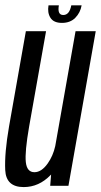

<svg xmlns="http://www.w3.org/2000/svg" viewBox="-20 -718 390 742"><path d="M174 0 177.5 -43.5Q176.5 -42.5 175.5 -41.5Q130.5 5 71.5 5Q3.5 5 0.2 -60.5Q-3 -126 15 -229.5L80 -597.5H158L92.5 -228.5Q75.5 -130.5 79.8 -91.5Q84 -52.5 113 -52.5Q140.5 -52.5 164.5 -86.5Q185 -115.5 193.5 -153.5L272 -597.5H350L244.5 0ZM219.5 -629.5Q187.5 -629.5 175 -649.2Q162.5 -669 167.5 -697.5H207.5Q201 -660 224.5 -660Q248.5 -660 255.5 -697.5H295.5Q290.5 -669 271 -649.2Q251.5 -629.5 219.5 -629.5Z"/></svg>

Font: Anybody Condensed Regular
Style: Italic
Weight: 400
Width: 3
Italic angle: -10°
Designer: Tyler Finck
Foundry: Etcetera Type Company
Version: Version 1.010; ttfautohint (v1.8.3) -l 8 -r 50 -G 200 -x 14 